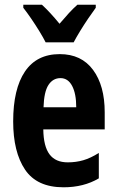

<svg xmlns="http://www.w3.org/2000/svg" viewBox="-20 -786 497 816"><path d="M234 -556Q326 -556 375.5 -489Q425 -422 425 -309V-236H164Q165 -164 190.5 -130Q216 -96 268 -96Q303 -96 334 -105Q365 -114 400 -136V-28Q336 10 250 10Q137 10 86.5 -65Q36 -140 36 -270Q36 -408 86 -482Q136 -556 234 -556ZM237 -454Q205 -454 186 -425Q167 -396 165 -330H304Q304 -388 286.5 -421Q269 -454 237 -454ZM174 -606Q164 -626 147.5 -653Q131 -680 112.5 -707Q94 -734 79 -753V-766H158Q192 -735 233 -685Q256 -712 273 -730.5Q290 -749 309 -766H387V-753Q373 -734 355 -707.5Q337 -681 320.5 -654Q304 -627 293 -606Z"/></svg>

Font: Noto Sans Armenian ExtraCondensed
Style: Bold
Weight: 700
Width: 2
Designer: Monotype Design Team
Foundry: Monotype Imaging Inc.
Version: Version 2.008; ttfautohint (v1.8.4.7-5d5b)